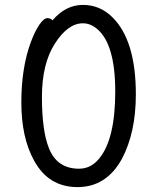

<svg xmlns="http://www.w3.org/2000/svg" viewBox="-20 -739 640 783"><path d="M302 -51Q351 -51 384 -92Q450 -171 450 -366Q450 -559 376 -621Q349 -644 318 -644Q257 -644 204 -561.5Q151 -479 151 -344Q151 -207 179 -136Q212 -51 302 -51ZM119 -84Q67 -178 67 -321Q67 -463 106 -568Q123 -613 141 -639Q159 -665 173 -665Q187 -665 194 -656Q248 -719 318 -719Q387 -719 437 -670Q534 -576 534 -354Q534 -198 477 -91Q414 24 296 24Q178 24 119 -84Z"/></svg>

Font: ToneOZ-Pinyin-WenKai-Medium
Style: Medium
Weight: 700
Designer: Fontworks Inc.
Foundry: ToneOZ
Version: Version 0.240331